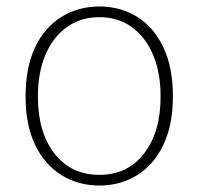

<svg xmlns="http://www.w3.org/2000/svg" viewBox="-20 -560 613 593"><path d="M287 13Q222 13 170 -19Q118 -51 88.5 -112.5Q59 -174 59 -262Q59 -352 88.5 -414Q118 -476 170 -508Q222 -540 287 -540Q352 -540 403.5 -508Q455 -476 484.5 -414Q514 -352 514 -262Q514 -174 484.5 -112.5Q455 -51 403.5 -19Q352 13 287 13ZM287 -20Q374 -20 425 -86Q476 -152 476 -262Q476 -335 453 -390Q430 -445 387.5 -476Q345 -507 287 -507Q229 -507 186 -476Q143 -445 120 -390Q97 -335 97 -262Q97 -152 148 -86Q199 -20 287 -20Z"/></svg>

Font: Source Han Sans SC ExtraLight
Style: Regular
Weight: 250
Designer: Ryoko NISHIZUKA 西塚涼子 (kana, bopomofo & ideographs); Paul D. Hunt (Latin, Greek & Cyrillic); Sandoll Communications 산돌커뮤니
Foundry: Adobe
Version: Version 2.004;hotconv 1.0.118;makeotfexe 2.5.65603